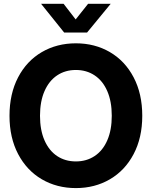

<svg xmlns="http://www.w3.org/2000/svg" viewBox="-20 -964 787 996"><path d="M29.3 -363.3Q29.3 -477.5 73.9 -562.8Q118.5 -648 196.8 -693.7Q275.2 -739.3 373.6 -739.3Q471.8 -739.3 550.1 -693.7Q628.5 -648 673.2 -562.8Q718 -477.5 718 -363.3Q718 -249.5 673.1 -164.5Q628.3 -79.5 550 -33.9Q471.8 11.7 373.6 11.7Q275.2 11.7 196.9 -34Q118.7 -79.8 74 -164.8Q29.3 -249.8 29.3 -363.3ZM559.8 -363.3Q559.8 -437.8 536.5 -491.3Q513.3 -544.8 471 -572.9Q428.8 -601 373.6 -601Q318.3 -601 276.3 -572.9Q234.3 -544.8 210.9 -491.3Q187.5 -437.8 187.5 -363.3Q187.5 -289.3 210.9 -235.9Q234.3 -182.5 276.3 -154.5Q318.3 -126.6 373.6 -126.6Q428.8 -126.6 471 -154.6Q513.3 -182.7 536.5 -236Q559.8 -289.3 559.8 -363.3ZM372.5 -863.2 437.1 -944.4H553.9V-943.9L431.8 -795.4H312.7L193.4 -943.9V-944.4H309.8Z"/></svg>

Font: Intratopia Thin
Style: Regular
Weight: 100
Designer: Rasmus Andersson
Foundry: rsms
Version: Version 3.000;Glyphs 3.2.3 (3260)